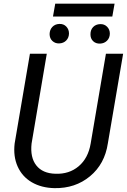

<svg xmlns="http://www.w3.org/2000/svg" viewBox="-20 -999 681 1030"><path d="M50.3 0ZM640.6 -710.9 558.6 -230Q542 -119.1 462.9 -53.5Q383.8 12.2 272 10.3Q202.1 8.8 150.6 -21.2Q99.1 -51.3 74.7 -105.7Q50.3 -160.2 58.6 -229.5L140.6 -710.9H231L149.4 -229Q141.1 -154.3 174.8 -111.6Q208.5 -68.8 276.9 -66.9Q351.1 -64 402.1 -107.2Q453.1 -150.4 466.3 -228.5L548.3 -710.9ZM582.5 -910.2H264.2L276.4 -979.5H594.7ZM246.1 -816.4Q246.6 -839.4 260.7 -854.5Q274.9 -869.6 297.9 -870.6Q321.3 -871.6 335.7 -856.4Q350.1 -841.3 350.1 -819.3Q349.6 -796.4 335.2 -781.7Q320.8 -767.1 297.9 -766.1Q276.4 -765.1 261.2 -779.1Q246.1 -793 246.1 -816.4ZM465.3 -815.4Q465.3 -838.9 479.5 -853.8Q493.7 -868.7 517.1 -869.6Q539.6 -870.6 554.4 -855.7Q569.3 -840.8 569.3 -818.4Q568.8 -795.4 554.2 -780.8Q539.6 -766.1 517.1 -765.1Q494.1 -764.2 479.5 -778.3Q464.8 -792.5 465.3 -815.4Z"/></svg>

Font: Roboto
Style: Italic
Weight: 400
Italic angle: -12°
Designer: Google
Version: Version 2.134; 2016; ttfautohint (v1.6)